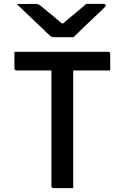

<svg xmlns="http://www.w3.org/2000/svg" viewBox="-20 -966 640 986"><path d="M358 -775Q347 -775 326.5 -775Q306 -775 286.5 -775Q267 -775 256 -775Q249 -775 243 -778.5Q237 -782 223 -795Q215 -803 197.5 -820Q180 -837 157 -858.5Q134 -880 110.5 -902.5Q87 -925 66 -946Q87 -945 113 -945.5Q139 -946 160 -946Q171 -946 176 -944Q181 -942 189 -936Q205 -923 238.5 -895.5Q272 -868 320 -826L267 -846Q283 -846 299.5 -846Q316 -846 332 -846L280 -825Q327 -866 362 -894.5Q397 -923 423 -946H512Q516 -946 518.5 -945Q521 -944 522 -942.5Q523 -941 523 -939Q523 -935 519.5 -930.5Q516 -926 501 -912Q488 -900 469 -882Q450 -864 429 -844Q408 -824 389.5 -806Q371 -788 358 -775ZM54 -700H535Q540 -700 543 -697Q546 -694 546 -689Q546 -666 546 -647Q546 -628 546 -604H65Q62 -604 59.5 -605.5Q57 -607 55.5 -609.5Q54 -612 54 -615Q54 -639 54 -658Q54 -677 54 -700ZM356 0Q331 0 306 0Q281 0 255 0Q250 0 247 -3Q244 -6 244 -11Q244 -93 244 -172Q244 -251 244 -329.5Q244 -408 244 -487.5Q244 -567 244 -648H365L356 -626Q356 -603 356 -578.5Q356 -554 356 -530Q356 -506 356 -483Q356 -419 356 -356.5Q356 -294 356 -230.5Q356 -167 356 -99Q356 -72 356 -47Q356 -22 356 0Z"/></svg>

Font: Recursive Medium
Style: Regular
Weight: 500
Version: Version 1.085